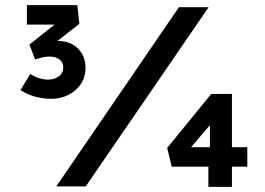

<svg xmlns="http://www.w3.org/2000/svg" viewBox="-20 -728 1035 750"><path d="M180 -342Q158 -342 136.5 -346Q115 -350 96 -357.5Q77 -365 60 -376L98 -439Q118 -427 135 -422Q152 -417 168 -417Q192 -417 209.5 -429.5Q227 -442 227 -466Q227 -485 212 -496Q197 -507 173 -507Q159 -507 144.5 -503.5Q130 -500 117 -496L95 -554L211 -646L226 -632H85V-708H282L290 -635L184 -552L173 -559Q179 -562 188.5 -565Q198 -568 205 -568Q255 -568 284.5 -538.5Q314 -509 314 -463Q314 -426 295 -398.5Q276 -371 245.5 -356.5Q215 -342 180 -342ZM200 0 679 -700H795L315 0ZM870 -153H946V-77H870ZM697 -119 681 -153H839L800 -127V-284L829 -273ZM886 2H794V-99L832 -77H651L633 -150L805 -361H886Z"/></svg>

Font: Lexend Giga Medium
Style: Regular
Weight: 500
Designer: Bonnie Shaver-Troup, Thomas Jockin
Foundry: Lexend
Version: Version 1.007